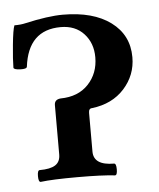

<svg xmlns="http://www.w3.org/2000/svg" viewBox="-40 -460 415 500"><g transform="rotate(-5 168.0 -210.5)"><path d="M46.9 3.9Q41 3.9 41 -11.5Q41 -26.9 46.9 -26.9Q74.7 -26.9 87.9 -35.4Q101.1 -43.9 101.1 -63V-191.9Q101.1 -206.5 117.2 -208Q163.6 -208.5 190.2 -236.8Q216.8 -265.1 216.8 -307.1Q216.8 -344.2 194.3 -368.7Q171.9 -393.1 133.8 -393.1Q48.8 -393.1 37.1 -297.9Q36.1 -292 19 -292.7Q2 -293.5 2 -298.8Q2 -318.8 5.9 -358.2Q9.8 -397.5 14.2 -408.2Q31.2 -408.2 43 -411.1Q103.5 -424.8 142.1 -424.8Q221.2 -424.8 267.1 -390.9Q313 -356.9 313 -298.8Q313 -252 281.5 -217Q250 -182.1 196.8 -175.8Q188 -175.8 188 -164.1V-63Q188 -26.9 241.2 -26.9Q247.1 -26.9 247.1 -11.5Q247.1 3.9 241.2 3.9Q208 0 143.1 0Q77.6 0 46.9 3.9Z"/></g></svg>

Font: Junicode SmCond Medium
Style: Regular
Weight: 500
Width: 4
Designer: Peter S. Baker
Version: Version 2.206